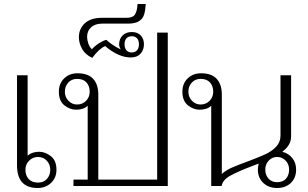

<svg xmlns="http://www.w3.org/2000/svg" viewBox="-20 -929 1539 959"><path d="M65 -103V-553H118V-151Q128 -161 143.5 -166Q159 -171 175 -171Q206 -171 234 -149Q262 -127 262 -81Q262 -41 235 -15.5Q208 10 168 10Q65 10 65 -103ZM231 -81Q231 -108 213.5 -126.5Q196 -145 170 -145Q144 -145 125.5 -126.5Q107 -108 107 -81Q107 -53 123 -35Q139 -17 170 -17Q198 -17 214.5 -35.5Q231 -54 231 -81Z M367 -563Q420 -563 445.5 -535Q471 -507 471 -457V-32H765V-766H818V0H347V-32H418V-401Q398 -381 360 -381Q329 -381 301.5 -403Q274 -425 274 -471Q274 -512 300.5 -537.5Q327 -563 367 -563ZM365 -407Q392 -407 410 -425.5Q428 -444 428 -471Q428 -499 412 -517Q396 -535 365 -535Q338 -535 321 -516.5Q304 -498 304 -471Q304 -444 322 -425.5Q340 -407 365 -407Z M374 -743Q374 -785 403.5 -812.5Q433 -840 489 -840H612Q643 -840 654 -856.5Q665 -873 667 -909H708Q706 -876 699.5 -855.5Q693 -835 674 -823Q655 -811 618 -811H490Q455 -811 435 -792.5Q415 -774 415 -745Q415 -730 421 -712Q427 -694 439 -683Q454 -700 474.5 -713Q495 -726 511 -730Q540 -703 583 -682Q575 -696 575 -708Q575 -734 592 -751.5Q609 -769 638 -769Q668 -769 683.5 -751.5Q699 -734 699 -708Q699 -680 682 -661Q665 -642 633 -642Q572 -642 505 -699Q473 -684 441 -640Q407 -655 390.5 -684Q374 -713 374 -743ZM674 -708Q674 -727 664.5 -737.5Q655 -748 638 -748Q621 -748 611.5 -737.5Q602 -727 602 -708Q602 -689 611.5 -678Q621 -667 638 -667Q655 -667 664.5 -678Q674 -689 674 -708Z M1459 -82Q1459 -40 1432.5 -15Q1406 10 1364 10Q1322 10 1295 -15.5Q1268 -41 1268 -82Q1268 -94 1272 -112L1243 -101Q1167 -72 1129.5 -51Q1092 -30 1087 0H1035V-401Q1015 -381 977 -381Q946 -381 918.5 -403Q891 -425 891 -471Q891 -512 917.5 -537.5Q944 -563 984 -563Q1037 -563 1062.5 -535Q1088 -507 1088 -457V-60Q1107 -78 1137.5 -91.5Q1168 -105 1218 -123Q1274 -144 1305.5 -158.5Q1337 -173 1359 -196Q1381 -219 1381 -251V-553H1434V-247Q1434 -204 1390 -171Q1421 -163 1440 -139.5Q1459 -116 1459 -82ZM1045 -471Q1045 -499 1029 -517Q1013 -535 982 -535Q955 -535 938 -516.5Q921 -498 921 -471Q921 -444 939 -425.5Q957 -407 982 -407Q1009 -407 1027 -425.5Q1045 -444 1045 -471ZM1424 -82Q1424 -109 1406.5 -127Q1389 -145 1364 -145Q1340 -145 1322.5 -127Q1305 -109 1305 -82Q1305 -55 1321 -37Q1337 -19 1364 -19Q1393 -19 1408.5 -36.5Q1424 -54 1424 -82Z"/></svg>

Font: Taviraj ExtraLight
Style: Regular
Weight: 200
Designer: Katatrad Team
Foundry: CadsonDemak
Version: Version 1.030